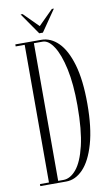

<svg xmlns="http://www.w3.org/2000/svg" viewBox="-93 -886 539 934"><g transform="rotate(-10 176.0 -419.5)"><path d="M28 0V-10H72.5V-690H28V-700H156Q202.5 -700 240.2 -662.8Q278 -625.5 300.5 -549Q323 -472.5 323 -355.5Q323 -237 300.2 -158Q277.5 -79 239.8 -39.5Q202 0 156 0ZM118 -10H144Q178 -10 207.8 -45.5Q237.5 -81 255.8 -157.2Q274 -233.5 274 -355.5Q274 -461.5 257.8 -536.2Q241.5 -611 215.8 -650.5Q190 -690 161.5 -690H118ZM152 -733 78.5 -839H88.5L160.5 -767L233 -839H243L170 -733Z"/></g></svg>

Font: Imbue 100pt ExtraLight
Style: Regular
Weight: 200
Designer: Tyler Finck
Foundry: Etcetera Type Company
Version: Version 1.102; ttfautohint (v1.8.3)